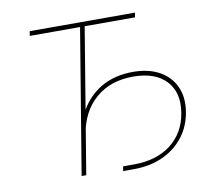

<svg xmlns="http://www.w3.org/2000/svg" viewBox="-81 -819 1008 921"><g transform="rotate(-10 423.0 -358.5)"><path d="M117.2 -705.1 121.1 -727.5H633.8L629.9 -705.1H384.8L268.1 0H245.6L362.3 -705.1ZM445.8 11.2 449.7 -11.2H502Q612.8 -11.2 683.1 -65.4Q753.4 -119.6 769 -214.8Q785.2 -312.5 731.9 -369.6Q678.7 -426.8 570.8 -426.8Q460.4 -426.8 388.4 -364.5Q316.4 -302.2 297.9 -189.9H278.3Q291.5 -269.5 330.6 -327.6Q369.6 -385.7 431.4 -417.5Q493.2 -449.2 574.2 -449.2Q650.4 -449.2 703.1 -419.7Q755.9 -390.1 779.5 -337.4Q803.2 -284.7 791.5 -214.8Q780.3 -146.5 740.5 -95.7Q700.7 -44.9 638.7 -16.8Q576.7 11.2 498 11.2Z"/></g></svg>

Font: Inter 24pt Thin
Style: Italic
Weight: 250
Italic angle: -9.3988°
Version: Version 4.001;git-66647c0bb